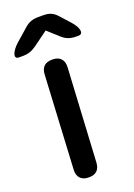

<svg xmlns="http://www.w3.org/2000/svg" viewBox="-198 -876 679 975"><g transform="rotate(-20 142.0 -388.5)"><path d="M167 -20 195 -526C197 -565 175 -588 136 -588H134C96 -588 75 -569 73 -530L46 -24C44 15 66 38 105 38H106C144 38 165 19 167 -20ZM-20 -656H2C31 -656 52 -664 76 -681L154 -738L214 -684C236 -664 259 -656 289 -656H302C331 -656 326 -691 291 -730L244 -782C223 -806 201 -815 170 -815H141C111 -815 89 -807 67 -787L2 -730C-39 -694 -51 -656 -20 -656Z"/></g></svg>

Font: 寒蝉团圆体 Round
Style: Regular
Weight: 500
Designer: 寒蝉字型
Version: Version 2.700;Glyphs 3.1.1 (3135)